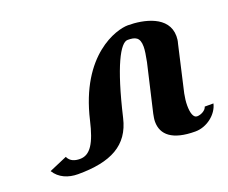

<svg xmlns="http://www.w3.org/2000/svg" viewBox="-82 -566 833 703"><g transform="rotate(-20 334.0 -215.0)"><path d="M580 -135 621 -314C624 -324 625 -333 625 -342C625 -421 532 -440 471 -440C427 -440 277 -397 222 -160C203 -78 180 -40 140 -40C121 -40 102 -45 93 -65L23 -35C42 -4 76 10 114 10C242 10 316 -28 339 -127C383 -315 424 -390 452 -390C481 -390 499 -384 499 -347C499 -333 496 -314 491 -289L448 -104C446 -93 444 -84 444 -74C444 -23 482 10 571 10C616 10 659 -24 668 -64H634C631 -51 612 -40 596 -40C581 -40 575 -62 575 -90C575 -104 577 -120 580 -135Z"/></g></svg>

Font: Pfennig
Style: BoldItalic
Weight: 700
Italic angle: -13°
Version: Version 20100423